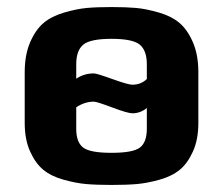

<svg xmlns="http://www.w3.org/2000/svg" viewBox="-20 -514 632 544"><path d="M542 -309C542 -342.3 536.8 -370.8 526.5 -394.5C516.2 -418.2 503.5 -436.3 488.5 -449C473.5 -461.7 454 -471.5 430 -478.5C406 -485.5 384.5 -489.8 365.5 -491.5C346.5 -493.2 323.3 -494 296 -494C268.7 -494 245.5 -493.2 226.5 -491.5C207.5 -489.8 186 -485.5 162 -478.5C138 -471.5 118.5 -461.7 103.5 -449C88.5 -436.3 75.8 -418.2 65.5 -394.5C55.2 -370.8 50 -342.3 50 -309V-166C50 -134.7 55 -107.8 65 -85.5C75 -63.2 87.3 -45.8 102 -33.5C116.7 -21.2 135.8 -11.7 159.5 -5C183.2 1.7 204.8 5.8 224.5 7.5C244.2 9.2 268 10 296 10C324 10 347.8 9.2 367.5 7.5C387.2 5.8 408.8 1.7 432.5 -5C456.2 -11.7 475.3 -21.2 490 -33.5C504.7 -45.8 517 -63.2 527 -85.5C537 -107.8 542 -134.7 542 -166ZM396 -149C396 -123.7 389.5 -106 376.5 -96C363.5 -86 336.7 -81 296 -81C255.3 -81 228.5 -86 215.5 -96C202.5 -106 196 -123.7 196 -149V-210C212 -220.7 228.7 -226 246 -226C251.3 -226 268.7 -220.5 298 -209.5C327.3 -198.5 346.3 -193 355 -193C370.3 -193 384 -198 396 -208ZM196 -332C196 -358 202.7 -376.5 216 -387.5C229.3 -398.5 256 -404 296 -404C336 -404 362.7 -398.5 376 -387.5C389.3 -376.5 396 -358 396 -332V-290C384.7 -279.3 371 -274 355 -274C347 -274 328.2 -279.3 298.5 -290C268.8 -300.7 251.3 -306 246 -306C227.3 -306 210.7 -301 196 -291Z"/></svg>

Font: Play
Style: Bold
Weight: 700
Designer: Jonas Hecksher
Foundry: Jonas Hecksher, Playtypeª, e-types AS
Version: Version 1.002